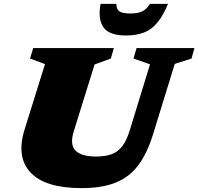

<svg xmlns="http://www.w3.org/2000/svg" viewBox="-20 -955 1022 990"><path d="M360.5 -278Q339 -210 369 -179Q399 -148 474.5 -148Q523 -148 555.8 -160Q588.5 -172 611.2 -202.2Q634 -232.5 650.5 -287.5L753.5 -623.5L668.5 -653L684 -707H982.5L967.5 -653L881 -625.5L770 -265Q739.5 -165.5 693.5 -103.8Q647.5 -42 576.8 -13.5Q506 15 400 15Q214 15 138 -65Q62 -145 107.5 -289.5L212 -624.5L135 -653L151 -707H567L551.5 -653L467.5 -622.5ZM651.5 -885.5Q692 -885.5 714.2 -896.8Q736.5 -908 753 -935H846.5Q821 -874 791.2 -838.2Q761.5 -802.5 722.2 -787.2Q683 -772 629.5 -772Q543.5 -772 513.8 -813.5Q484 -855 498.5 -935H580Q580 -908 595.2 -896.8Q610.5 -885.5 651.5 -885.5Z"/></svg>

Font: Newsreader 6pt ExtraBold
Style: Italic
Weight: 800
Italic angle: -17°
Designer: Hugues Gentile
Foundry: Production Type
Version: Version 1.003; ttfautohint (v1.8.3)